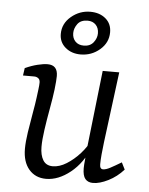

<svg xmlns="http://www.w3.org/2000/svg" viewBox="-49 -669 556 717"><g transform="rotate(5 229.5 -311.0)"><path d="M150 7Q110 7 86 -21Q62 -49 62 -98Q62 -124 67.5 -160.5Q73 -197 79.5 -233Q86 -269 89 -293Q91 -309 93 -324.5Q95 -340 95 -349Q95 -360 88.5 -365Q82 -370 73 -370H31L35 -398Q59 -409 81.5 -414.5Q104 -420 119 -420Q157 -420 157 -379Q157 -371 156 -358Q155 -345 153 -328Q149 -296 141.5 -255Q134 -214 128.5 -175.5Q123 -137 123 -111Q123 -80 134.5 -61Q146 -42 171 -42Q196 -42 222.5 -58.5Q249 -75 272 -100.5Q295 -126 307 -153L311 -127Q286 -65 241 -29Q196 7 150 7ZM326 7Q307 7 297 -5Q287 -17 287 -45Q287 -56 289.5 -80.5Q292 -105 293 -121L326 -413H388L354 -148Q351 -125 349 -102Q347 -79 347 -65Q347 -47 359 -47Q370 -47 386 -55.5Q402 -64 427 -79L440 -53Q415 -25 383 -9Q351 7 326 7ZM238 -467Q204 -467 181 -486.5Q158 -506 158 -537Q158 -576 189.5 -602.5Q221 -629 261 -629Q296 -629 318.5 -610Q341 -591 341 -559Q341 -520 310 -493.5Q279 -467 238 -467ZM247 -501Q271 -501 283.5 -517Q296 -533 296 -551Q296 -571 284.5 -583Q273 -595 254 -595Q228 -595 216 -578.5Q204 -562 204 -544Q204 -525 215.5 -513Q227 -501 247 -501Z"/></g></svg>

Font: Rasa Light
Style: Italic
Weight: 300
Italic angle: -7.10001°
Designer: Anna Giedrys (Yrsa+Rasa design), David Brezina (Yrsa art-direction, Rasa art-direction, design)
Foundry: Rosetta Type Foundry
Version: Version 2.004